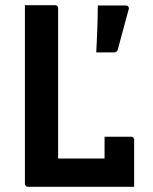

<svg xmlns="http://www.w3.org/2000/svg" viewBox="-20 -720 590 740"><path d="M87 0Q85 0 83 -1Q81 -2 79.5 -3.5Q78 -5 77 -7Q76 -9 76 -11Q76 -90 76 -169.5Q76 -249 76 -327Q76 -405 76 -477.5Q76 -550 76 -614Q76 -636 76 -657.5Q76 -679 76 -700Q106 -700 135 -700Q164 -700 193 -700Q196 -700 198.5 -698.5Q201 -697 202.5 -694.5Q204 -692 204 -689Q204 -617 204 -544.5Q204 -472 204 -399Q204 -326 204 -253.5Q204 -181 204 -109H402Q426 -109 442 -103Q458 -97 468.5 -83.5Q479 -70 486 -49.5Q493 -29 497 0ZM383 -193Q402 -193 418.5 -193Q435 -193 451.5 -193Q468 -193 486 -193Q489 -193 491.5 -191.5Q494 -190 495.5 -187.5Q497 -185 497 -182Q497 -164 497 -140.5Q497 -117 497 -91.5Q497 -66 497 -42.5Q497 -19 497 0Q454 -4 428.5 -16Q403 -28 393 -48Q383 -68 383 -95Q383 -110 383 -127.5Q383 -145 383 -162Q383 -179 383 -193ZM464 -699Q471 -699 474.5 -694.5Q478 -690 476 -684Q467 -651 461 -629.5Q455 -608 449.5 -586.5Q444 -565 434 -529Q433 -524 429 -521Q425 -518 418 -518Q401 -518 387 -518Q373 -518 351 -518Q353 -556 354 -583Q355 -610 356 -636.5Q357 -663 357 -699Q384 -699 409 -699Q434 -699 464 -699Z"/></svg>

Font: Recursive SemiBold
Style: Regular
Weight: 600
Version: Version 1.085